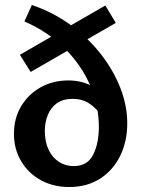

<svg xmlns="http://www.w3.org/2000/svg" viewBox="-20 -741 567 771"><path d="M258 10Q194 10 144 -17.5Q94 -45 65 -93.5Q36 -142 36 -204Q36 -266 65 -314.5Q94 -363 143.5 -390.5Q193 -418 254 -418Q304 -418 343 -398.5Q382 -379 404 -344L377 -290Q356 -316 331 -330Q306 -344 272 -344Q233 -344 208.5 -326.5Q184 -309 172 -279.5Q160 -250 160 -215Q160 -171 175.5 -139Q191 -107 217.5 -90.5Q244 -74 276 -74Q331 -74 354 -119.5Q377 -165 377 -231Q377 -316 342.5 -397Q308 -478 241 -545.5Q174 -613 78 -655L108 -721Q193 -692 263 -641Q333 -590 384 -525Q435 -460 463 -388.5Q491 -317 491 -246Q491 -174 463 -116Q435 -58 382.5 -24Q330 10 258 10ZM103 -452 60 -521 403 -719 445 -649Z"/></svg>

Font: Ysabeau
Style: Bold
Weight: 700
Designer: Christian Thalmann (Catharsis Fonts)
Version: Version 2.000;gftools[0.9.27.dev2+g8671c4b]